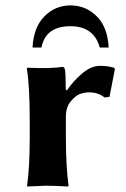

<svg xmlns="http://www.w3.org/2000/svg" viewBox="-20 -680 461 703"><path d="M225.1 -349.1Q249 -384.3 281.5 -411.6Q314 -439 346.2 -439Q373 -439 397 -432.1L400.9 -428.2L380.9 -325.2L362.8 -323.2Q338.9 -342.3 305.2 -341.8Q292 -341.8 275.4 -336.9Q258.8 -332 240 -310.1Q221.2 -288.1 221.2 -252.9V-180.2Q221.2 -71.3 231 0L229 2.9Q181.2 0 147 0L80.1 2.9L79.1 0Q88.9 -67.9 88.9 -180.2V-234.9Q88.9 -367.7 78.1 -429.2L80.1 -432.1Q165 -428.2 209 -435.1Q215.8 -435.1 217.8 -424.8Q220.7 -409.2 220.7 -352.1ZM345.2 -505.9Q324.2 -584 237.8 -584Q147 -584 131.8 -505.9H99.1Q103 -580.1 142.6 -620.1Q182.1 -660.2 238 -660.2Q293.9 -660.2 334 -620.6Q374 -581.1 377.9 -505.9Z"/></svg>

Font: Linux Biolinum O
Style: Bold
Weight: 700
Designer: Philipp H. Poll
Foundry: Philipp H. Poll
Version: Version 1.3.2